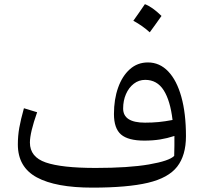

<svg xmlns="http://www.w3.org/2000/svg" viewBox="-20 -882 964 909"><path d="M804.7 -144Q805.7 -167 805.7 -192.6Q805.7 -218.3 805.7 -238.3Q771.5 -227.1 737.5 -221.7Q703.6 -216.3 663.1 -216.3Q586.9 -216.3 553.2 -245.1Q519.5 -273.9 519.5 -342.3Q519.5 -411.6 539.1 -466.8Q558.6 -522 594.7 -554.2Q630.9 -586.4 680.2 -586.4Q735.8 -586.4 776.4 -543.9Q816.9 -501.5 838.6 -423.3Q860.4 -345.2 860.4 -237.3Q860.4 -146.5 818.8 -93Q777.3 -39.6 680.4 -16.6Q583.5 6.3 417 6.3Q244.1 6.3 154.3 -42.2Q64.5 -90.8 64.5 -198.2Q64.5 -238.8 71.3 -277.1Q78.1 -315.4 93.3 -369.6L155.8 -350.6Q121.6 -253.9 121.6 -207Q121.6 -138.7 196.8 -112.8Q272 -86.9 432.6 -86.9Q588.9 -86.9 685.3 -103.5Q781.7 -120.1 804.7 -144ZM796.9 -314Q786.1 -405.8 754.9 -454.8Q723.6 -503.9 667.5 -503.9Q637.2 -503.9 613.5 -485.6Q589.8 -467.3 576.4 -436.5Q563 -405.8 563 -368.2Q563 -301.3 666.5 -301.3Q700.7 -301.3 731 -304.2Q761.2 -307.1 796.9 -314ZM666 -862.3Q701.2 -849.1 744.6 -806.6Q731 -787.1 717.3 -768.1Q703.6 -749 689 -729Q655.3 -759.8 611.3 -783.7Q625.5 -803.7 638.9 -822.8Q652.3 -841.8 666 -862.3Z"/></svg>

Font: Pinar-DS2-FD Regular
Style: Regular
Weight: 400
Designer: Amin Abedi
Version: Version 2.000